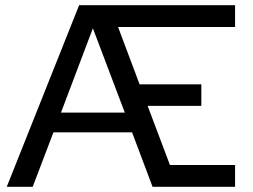

<svg xmlns="http://www.w3.org/2000/svg" viewBox="-20 -720 974 740"><path d="M6 0 285 -700H886V-616H435L518 -395H756V-312H549L635 -84H886V0H568L489 -210H186L106 0ZM215 -286H461L338 -611Z"/></svg>

Font: Rosa Sans
Style: Regular
Weight: 400
Designer: Pentagram / MCKL
Foundry: Pentagram / MCKL
Version: Version 1.005;September 16, 2019;FontCreator 11.5.0.2425 64-